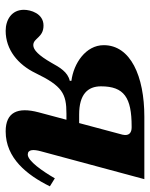

<svg xmlns="http://www.w3.org/2000/svg" viewBox="56 -586 542 695"><g transform="rotate(90 327.5 -239.0)"><path d="M16 -54C16 -9 53 12 92 12C160 12 214 -32 245 -96C292 -193 319 -208 392 -208H414L387 -107C367 -31 387 12 456 12C553 12 614 -65 655 -148L626 -166C600 -121 563 -68 540 -68C521 -68 521 -89 528 -115L629 -490H403C256 -490 144 -440 144 -343C144 -278 210 -234 273 -226V-220C241 -213 224 -183 208 -154C181 -107 161 -88 144 -88C118 -88 117 -125 73 -125C29 -125 16 -78 16 -54ZM293 -333C293 -417 334 -444 438 -444H442C458 -444 474 -437 468 -411L426 -254H395C322 -254 293 -285 293 -333Z"/></g></svg>

Font: Heuristica
Style: Bold Italic
Weight: 700
Italic angle: -13°
Version: Version 1.0.1